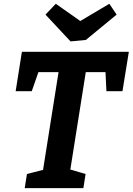

<svg xmlns="http://www.w3.org/2000/svg" viewBox="-20 -972 686 992"><path d="M107.7 0 119.2 -73 219.1 -98.6 199.9 -78.3 286.1 -622 309.5 -599.3H153.4L188.3 -627.5L144.1 -500.8H60.9L93.1 -704.3H645.7L612.8 -500.8H529.9L523.9 -622L550.7 -599.3H392.9L426.8 -622L340.6 -78.3L332.2 -99.3L422.3 -73L410.8 0ZM544.9 -952.5 582.6 -896.5 423.5 -765.6 344.4 -758.1 215 -896.5 268.3 -952.5 439.2 -832.2 344.6 -833.6Z"/></svg>

Font: Bitter Thin
Style: Italic
Weight: 100
Italic angle: -9°
Designer: Sol Matas, and Bitter project Authors
Foundry: Sol Matas
Version: Version 2.002